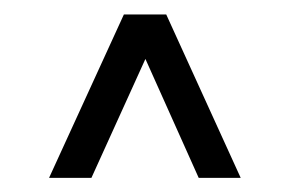

<svg xmlns="http://www.w3.org/2000/svg" viewBox="-20 -710 411 272"><path d="M49.5 -458 155.5 -689.5H215.5L321 -458H261.5L186 -626.5L109.5 -458Z"/></svg>

Font: Big Shoulders Display Thin SemiBold
Style: Regular
Weight: 600
Version: Version 2.002